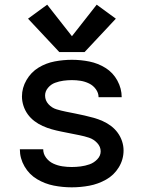

<svg xmlns="http://www.w3.org/2000/svg" viewBox="-20 -794 616 822"><path d="M287 8Q325 8 362.5 1Q400 -6 434 -25Q468 -44 488.5 -77.5Q509 -111 509 -150Q509 -170 502.5 -189.5Q496 -209 484 -225.5Q472 -242 455.5 -254.5Q439 -267 420 -275.5Q401 -284 381.5 -289.5Q362 -295 342 -299.5Q322 -304 302 -308Q282 -312 262 -316Q242 -320 222 -326Q202 -332 187.5 -348Q173 -364 173 -385Q173 -403 185.5 -418Q198 -433 215.5 -439.5Q233 -446 251.5 -448.5Q270 -451 288 -451Q307 -451 325.5 -448Q344 -445 361.5 -436.5Q379 -428 390.5 -412Q402 -396 402 -378H501Q501 -415 482.5 -449Q464 -483 432 -503Q400 -523 363 -530.5Q326 -538 288 -538Q251 -538 214 -531Q177 -524 145 -504.5Q113 -485 93.5 -451.5Q74 -418 74 -381Q74 -361 80.5 -341Q87 -321 99 -304.5Q111 -288 127.5 -275.5Q144 -263 163 -254.5Q182 -246 201.5 -240.5Q221 -235 241 -231Q261 -227 281 -223Q301 -219 321 -215Q341 -211 361 -204.5Q381 -198 396 -182Q411 -166 411 -146Q411 -127 396.5 -112Q382 -97 363.5 -90.5Q345 -84 325.5 -81.5Q306 -79 287 -79Q267 -79 247 -82Q227 -85 208.5 -93.5Q190 -102 177.5 -118.5Q165 -135 165 -155H65Q65 -116 85 -81.5Q105 -47 138.5 -27Q172 -7 210 0.5Q248 8 287 8ZM234 -571H342L476 -714L394 -774L288 -639L182 -774L100 -714Z"/></svg>

Font: Iosevka Sparkle Medium
Style: Regular
Weight: 500
Designer: Belleve Invis
Foundry: Belleve Invis
Version: Version 4.5.0; ttfautohint (v1.8.3)